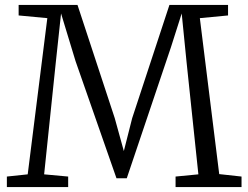

<svg xmlns="http://www.w3.org/2000/svg" viewBox="-20 -763 1013 783"><path d="M93 -52 173 -689 56 -700V-743H296L448 -281L485 -147L519 -281L671 -743H910V-700L795 -689L874 -53L965 -43V0H696V-43L789 -52L741 -508L721 -708L677 -570L497 -36H455L288 -514L229 -708L207.5 -508L160 -52L258 -43V0H8V-43Z"/></svg>

Font: Merriweather 7pt Light
Style: Regular
Weight: 300
Designer: Eben Sorkin
Foundry: Eben Sorkin
Version: Version 2.200;gftools[0.9.31]